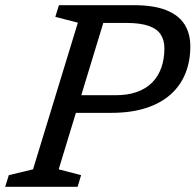

<svg xmlns="http://www.w3.org/2000/svg" viewBox="-40 -721 754 741"><path d="M406.5 -353.5Q453.5 -353.5 488.8 -366.2Q524 -379 547.2 -402.5Q570.5 -426 582.5 -459.5Q594.5 -493 594.5 -534.5Q594.5 -565.5 580.5 -587.5Q566.5 -609.5 534 -621Q501.5 -632.5 446.5 -632.5H280.5L304 -701H476.5Q553 -701 601 -682Q649 -663 671.8 -627.5Q694.5 -592 694.5 -542Q694.5 -484.5 675.5 -437.5Q656.5 -390.5 618.5 -356.5Q580.5 -322.5 523.2 -304Q466 -285.5 390 -285.5H176.5L198 -353.5ZM186.5 -67.5 273 -45 259.5 0H-20L-6 -45L87.5 -67.5L260.5 -633.5L173.5 -656L187.5 -701H379.5Z"/></svg>

Font: Newsreader 8pt
Style: Italic
Weight: 400
Italic angle: -17°
Version: Version 1.003